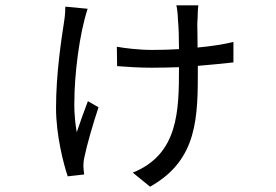

<svg xmlns="http://www.w3.org/2000/svg" viewBox="-20 -618 1040 723"><path d="M859 -383V-460C822 -451 777 -444 724 -439C724 -482 723 -509 723 -520C723 -531 723 -539 724 -546C725 -562 724 -579 727 -598H644C647 -589 650 -559 650 -544C653 -516 654 -474 654 -433C621 -431 588 -430 553 -430C502 -430 447 -437 420 -442L421 -369C460 -366 506 -363 551 -363C588 -363 622 -364 654 -365V-364C654 -201 652 -37 480 32L545 85C726 -16 725 -178 725 -364V-370C776 -374 820 -379 859 -383ZM310 -585 226 -593C226 -580 225 -560 222 -541C211 -469 191 -341 191 -211C191 -110 219 -1 235 46L297 39C296 31 294 16 294 7C294 -1 295 -16 298 -27C306 -68 332 -158 351 -214L311 -237C296 -198 280 -153 269 -120C258 -184 260 -226 260 -233C260 -334 278 -488 310 -585Z"/></svg>

Font: Spoqa Han Sans Neo
Style: Regular
Weight: 400
Designer: [Spoqa Han Sans Neo] Dong-huui Kim ___ Younghwa Kang ___ Yujin Lee ___ [Noto Sans] Ryoko NISHIZUKA ____ (kana & ideograp
Foundry: Spoqa (http://www.spoqa-han-sans.com)
Version: Version 1.100;hotconv 1.0.109;makeotfexe 2.5.65596